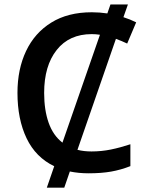

<svg xmlns="http://www.w3.org/2000/svg" viewBox="-20 -780 674 875"><path d="M563 -759.8 542.5 -701.7Q573.2 -691.9 600.6 -678.2L559.6 -581.5Q547.4 -587.4 534.4 -592.8Q521.5 -598.1 508.3 -603L333 -97.2Q362.3 -89.8 397 -89.8Q442.4 -89.8 485.4 -98.6Q528.3 -107.4 574.2 -122.6V-22.9Q530.8 -5.9 486.3 2Q441.9 9.8 383.8 9.8Q338.4 9.8 298.3 1.5L272.9 75.2H193.4L227.1 -22.5Q142.6 -63 101.1 -149.9Q59.6 -236.8 59.6 -356.9Q59.6 -464.8 98.9 -547.6Q138.2 -630.4 213.9 -677.2Q289.6 -724.1 398.4 -724.1Q433.6 -724.1 469.2 -718.8L483.4 -759.8ZM397.9 -624.5Q295.4 -624.5 238.3 -552.2Q181.2 -480 181.2 -356.4Q181.2 -278.3 201.7 -220.5Q222.2 -162.6 264.6 -129.9L435.5 -621.6Q416.5 -624.5 397.9 -624.5Z"/></svg>

Font: Open Sans SemiBold
Style: Regular
Weight: 600
Designer: Monotype Design Team
Foundry: Monotype Imaging Inc.
Version: Version 3.003; ttfautohint (v1.8.4)